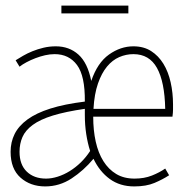

<svg xmlns="http://www.w3.org/2000/svg" viewBox="-20 -656 640 688"><path d="M142 12Q89 12 53.5 -19.5Q18 -51 18 -112Q18 -147 32.5 -176Q47 -205 78.5 -228Q110 -251 160.5 -267Q211 -283 284 -292Q285 -384 256 -423Q227 -462 176 -462Q159 -462 141.5 -458Q124 -454 107 -447.5Q90 -441 75 -433Q60 -425 50 -417L36 -440Q47 -447 62.5 -456Q78 -465 96.5 -472.5Q115 -480 136 -485Q157 -490 180 -490Q228 -490 261 -460.5Q294 -431 307 -366Q329 -431 370.5 -460.5Q412 -490 458 -490Q495 -490 521.5 -473Q548 -456 565.5 -427.5Q583 -399 591.5 -361Q600 -323 600 -282Q600 -273 600 -263Q600 -253 598 -238H314Q314 -189 323 -148.5Q332 -108 350.5 -78.5Q369 -49 396.5 -32.5Q424 -16 462 -16Q497 -16 524.5 -27Q552 -38 572 -52L586 -28Q563 -13 533.5 -0.5Q504 12 461 12Q410 12 373.5 -14.5Q337 -41 315 -87Q280 -45 236.5 -16.5Q193 12 142 12ZM145 -16Q165 -16 187 -23Q209 -30 230 -43Q251 -56 269.5 -74Q288 -92 303 -115Q294 -143 289 -175.5Q284 -208 284 -244V-266Q215 -256 169.5 -242Q124 -228 97.5 -208.5Q71 -189 60.5 -165Q50 -141 50 -112Q50 -66 76 -41Q102 -16 145 -16ZM458 -462Q432 -462 407.5 -451.5Q383 -441 363.5 -417.5Q344 -394 331 -356.5Q318 -319 315 -266H572Q570 -363 542.5 -412.5Q515 -462 458 -462ZM200 -608V-636H440V-608Z"/></svg>

Font: Source Code Pro ExtraLight
Style: Regular
Weight: 200
Monospace: yes
Designer: Paul D. Hunt, Teo Tuominen
Foundry: Adobe Systems Incorporated
Version: Version 2.030;PS 1.000;hotconv 16.6.51;makeotf.lib2.5.65220